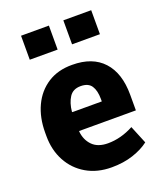

<svg xmlns="http://www.w3.org/2000/svg" viewBox="-142 -855 812 958"><g transform="rotate(-20 264.5 -376.0)"><path d="M285.6 10.3Q209 10.3 151.9 -23.2Q94.7 -56.6 63.2 -115Q31.7 -173.3 31.7 -247.6V-266.6Q31.7 -345.7 60.5 -407.2Q89.4 -468.8 143.6 -503.7Q197.8 -538.6 273.4 -538.1Q380.9 -538.1 438 -475.8Q495.1 -413.6 495.1 -298.8V-215.8H193.8L193.4 -212.9Q197.8 -167.5 226.6 -138.2Q255.4 -108.9 309.1 -108.9Q377.9 -108.9 445.3 -145L484.4 -49.8Q450.2 -23.4 399.7 -6.6Q349.1 10.3 285.6 10.3ZM194.3 -315.9H350.6V-328.6Q350.6 -373.5 334 -398.7Q317.4 -423.8 276.9 -423.8Q235.8 -423.8 216.6 -393.8Q197.3 -363.8 192.9 -318.4ZM308.6 -634.3V-761.7H456.5V-634.3ZM84 -634.3V-761.7H231.9V-634.3Z"/></g></svg>

Font: Roboto Slab ExtraBold
Style: Regular
Weight: 800
Designer: Google
Version: Version 2.001; ttfautohint (v1.8.3)